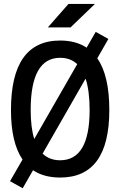

<svg xmlns="http://www.w3.org/2000/svg" viewBox="-20 -914 626 999"><path d="M98.1 65.4 32.2 28.8 97.2 -84Q37.1 -171.9 37.1 -341.8Q37.1 -703.1 293 -703.1Q375 -703.1 430.7 -666L478 -748L543.9 -711.4L486.3 -610.8Q548.8 -520.5 548.8 -341.8Q548.8 9.8 293 9.8Q208.5 9.8 151.9 -28.3ZM139.6 -341.8Q139.6 -250.5 158.2 -190.9L381.8 -580.1Q346.7 -613.3 293 -613.3Q139.6 -613.3 139.6 -341.8ZM293 -80.1Q446.3 -80.1 446.3 -341.8Q446.3 -441.9 425.3 -504.9L201.7 -114.7Q237.3 -80.1 293 -80.1ZM229 -771.5 336.4 -893.6H474.1L347.2 -771.5Z"/></svg>

Font: Caskaydia Cove
Style: Regular
Weight: 400
Monospace: yes
Designer: Aaron Bell
Foundry: Saja Typeworks
Version: Version 4.300; ttfautohint (v1.8.3)